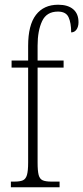

<svg xmlns="http://www.w3.org/2000/svg" viewBox="-20 -792 352 812"><path d="M26 0V-24H41Q65 -24 77 -29.5Q89 -35 94 -52Q99 -69 99 -105V-506H29V-536H99V-598Q99 -686 132 -729Q165 -772 226 -772Q267 -772 289.5 -753Q312 -734 312 -698Q312 -679 303.5 -667Q295 -655 281 -655Q281 -695 270 -719Q259 -743 225 -743Q177 -743 158 -702.5Q139 -662 139 -599V-536H249V-506H139V-105Q139 -69 143.5 -52Q148 -35 160.5 -29.5Q173 -24 197 -24H232V0Z"/></svg>

Font: Noto Serif Myanmar ExtraCondensed ExtraLight
Style: Regular
Weight: 200
Width: 2
Designer: Ben Mitchell and the Monotype Design Team
Foundry: Monotype Imaging Inc.
Version: Version 2.106; ttfautohint (v1.8.4.7-5d5b)